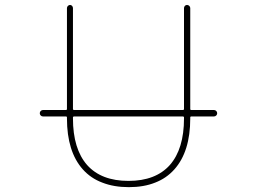

<svg xmlns="http://www.w3.org/2000/svg" viewBox="-20 -773 1040 780"><path d="M395.5 -31.2Q348.6 -48.8 316.4 -85Q252 -157.2 252 -292V-295.9Q252 -299.8 248 -299.8H155.3Q149.4 -299.8 145.5 -303.7Q141.6 -307.6 141.6 -313Q141.6 -318.4 145.5 -322.3Q149.4 -326.2 155.3 -326.2H248Q252 -326.2 252 -330.1V-740.2Q252 -745.1 255.9 -749Q259.8 -752.9 264.6 -752.9Q269.5 -752.9 272.9 -749Q276.4 -745.1 276.4 -740.2V-330.1Q276.4 -326.2 281.2 -326.2H722.7Q727.5 -326.2 727.5 -330.1V-740.2Q727.5 -745.1 731 -749Q734.4 -752.9 739.7 -752.9Q745.1 -752.9 749 -749Q752.9 -745.1 752.9 -740.2V-330.1Q752.9 -326.2 756.8 -326.2H848.6Q854.5 -326.2 858.4 -322.3Q862.3 -318.4 862.3 -313Q862.3 -307.6 858.4 -303.7Q854.5 -299.8 848.6 -299.8H756.8Q752.9 -299.8 752.9 -295.9V-292Q752.9 -157.2 688.5 -85Q656.2 -48.8 610.4 -31.2Q564.5 -12.7 503.4 -12.7Q442.4 -12.7 395.5 -31.2ZM276.4 -292Q276.4 -168 334 -102.5Q391.6 -38.1 502 -38.1Q612.3 -38.1 669.9 -102.5Q727.5 -168 727.5 -292V-295.9Q727.5 -299.8 722.7 -299.8H281.2Q276.4 -299.8 276.4 -295.9Z"/></svg>

Font: Rounded Mgen+ 1mn thin
Style: Regular
Weight: 100
Designer: [Source Han Sans]
Ryoko NISHIZUKA  (kana & ideographs); Paul D. Hunt (Latin, Greek & Cyrillic); Wenlong ZHANG  (bopomofo
Version: Version 1.059.20150602